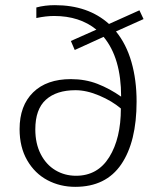

<svg xmlns="http://www.w3.org/2000/svg" viewBox="-20 -715 632 745"><path d="M56 -214Q56 -305 108.5 -356.5Q161 -408 255 -408Q311 -408 358.5 -389.5Q406 -371 450 -340Q450 -490 382 -572L270 -521L255 -556L354 -600Q289 -653 190 -653Q158 -653 121 -645V-686Q154 -695 193 -695Q322 -695 403 -622L521 -675L537 -641L430 -593Q470 -544 490 -474.5Q510 -405 510 -321Q510 -165 450.5 -77.5Q391 10 272 10Q213 10 164 -16Q115 -42 85.5 -93Q56 -144 56 -214ZM449 -294Q415 -323 365.5 -344Q316 -365 273 -365Q199 -365 158 -328Q117 -291 117 -213Q117 -158 138 -117Q159 -76 195 -54.5Q231 -33 275 -33Q359 -33 404 -105.5Q449 -178 449 -294Z"/></svg>

Font: Maitree Light
Style: Regular
Weight: 300
Designer: CadsonDemak Team
Foundry: CadsonDemak
Version: Version 1.001